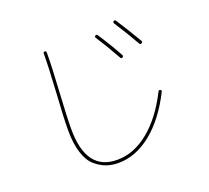

<svg xmlns="http://www.w3.org/2000/svg" viewBox="-136 -954 1272 1166"><g transform="rotate(-20 500.0 -371.0)"><path d="M668 -557.6Q615.2 -652.3 569.3 -721.7Q564.5 -728.5 572.3 -735.4Q575.2 -737.3 579.6 -737.3Q584 -737.3 585.9 -733.4Q645.5 -642.6 685.5 -568.4Q690.4 -559.6 681.6 -554.2Q672.9 -548.8 668 -557.6ZM805.7 -598.6Q755.9 -686.5 704.1 -765.6Q699.2 -774.4 707 -780.3Q715.8 -785.2 720.7 -777.3Q775.4 -693.4 824.2 -609.4Q829.1 -600.6 819.8 -595.2Q810.5 -589.8 805.7 -598.6ZM440.4 40Q398.4 40 362.8 27.3Q327.1 14.6 293 -14.6Q258.8 -43.9 239.3 -104Q219.7 -164.1 219.7 -250Q219.7 -329.1 230.5 -493.2Q240.2 -651.4 240.2 -739.3Q240.2 -750 250 -750Q259.8 -750 259.8 -739.3Q259.8 -649.4 250 -491.2Q240.2 -327.1 240.2 -250Q240.2 19.5 440.4 19.5Q547.9 19.5 645.5 -60.1Q743.2 -139.6 816.4 -285.2Q821.3 -293.9 830.1 -290Q838.9 -285.2 834 -276.4Q757.8 -125 655.3 -42.5Q552.7 40 440.4 40Z"/></g></svg>

Font: Rounded-X Mgen+ 2m thin
Style: Regular
Weight: 100
Designer: [Source Han Sans]
Ryoko NISHIZUKA  (kana & ideographs); Paul D. Hunt (Latin, Greek & Cyrillic); Wenlong ZHANG  (bopomofo
Version: Version 1.059.20150602